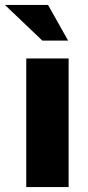

<svg xmlns="http://www.w3.org/2000/svg" viewBox="-49 -755 357 775"><path d="M228 -519V0H57V-519ZM-29 -735H145L226 -591H122Z"/></svg>

Font: Almarai ExtraBold
Style: Regular
Weight: 800
Designer: Boutros International 2019
Foundry: Created by Boutros International 2019
Version: Version 1.10